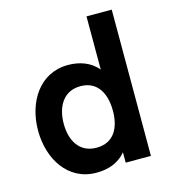

<svg xmlns="http://www.w3.org/2000/svg" viewBox="-105 -777 789 875"><g transform="rotate(-15 289.5 -340.0)"><path d="M243 10H244C295 10 346 -4 383 -49V0H502V-690H383V-439C349 -481 297 -498 244 -498H243C110 -498 35 -379 35 -244C35 -109 110 10 243 10ZM273 -100C194 -100 156 -162 156 -244C156 -325 194 -390 273 -390H274C353 -390 388 -326 388 -244C388 -162 354 -101 275 -100Z"/></g></svg>

Font: FREAK Grotesk Next
Style: Bold
Weight: 700
Width: 3
Designer: La Scuola Open Source
Foundry: La Scuola Open Source
Version: Version 1.000;PS 1.0;hotconv 1.0.72;makeotf.lib2.5.5900